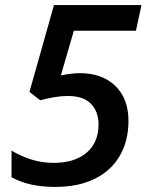

<svg xmlns="http://www.w3.org/2000/svg" viewBox="-20 -734 591 764"><path d="M297.9 -442.9Q386.2 -442.9 438.7 -392.3Q491.2 -341.8 491.2 -252.9Q491.2 -174.3 457 -114.7Q422.9 -55.2 357.4 -22.7Q292 9.8 199.2 9.8Q94.7 9.8 25.9 -28.8V-134.8Q107.4 -85.9 192.9 -85.9Q277.3 -85.9 324.7 -126.5Q372.1 -167 372.1 -238.8Q372.1 -290 341.8 -321Q311.5 -352.1 250 -352.1Q203.6 -352.1 140.1 -335L97.2 -368.2L194.8 -713.9H543L521 -611.8H273.9L222.2 -434.1Q267.6 -442.9 297.9 -442.9Z"/></svg>

Font: TypoPRO Open Sans
Style: Italic
Weight: 600
Italic angle: -12°
Foundry: Ascender Corporation
Version: Version 1.10